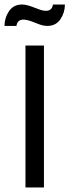

<svg xmlns="http://www.w3.org/2000/svg" viewBox="-49 -832 308 852"><path d="M161 -717Q148 -717 136 -720.5Q124 -724 107 -731Q73 -745 55 -745Q28 -745 24 -717H-29Q-29 -753 -9 -782.5Q11 -812 49 -812Q70 -812 104 -798Q117 -793 130 -788.5Q143 -784 155 -784Q182 -784 186 -812H239Q239 -776 219 -746.5Q199 -717 161 -717ZM64 -630H146V0H64Z"/></svg>

Font: Pragati Narrow
Style: Regular
Weight: 400
Designer: Hector Gatti, Marcela Romero, Pablo Cosgaya and Nicolas Silva
Foundry: Omnibus-Type
Version: Version 1.010; ttfautohint (v1.3)